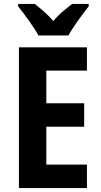

<svg xmlns="http://www.w3.org/2000/svg" viewBox="-20 -954 513 974"><path d="M175 -774H327C350 -816 399 -883 430 -922V-934H346C318 -911 281 -886 251 -847C220 -883 182 -914 156 -934H72V-922C103 -883 154 -814 175 -774ZM421 0V-119H215V-311H407V-430H215V-596H421V-714H76V0Z"/></svg>

Font: Noto Sans Sinhala Condensed
Style: Bold
Weight: 700
Width: 3
Designer: Jelle Bosma - Monotype Design Team
Foundry: Monotype Imaging Inc.
Version: Version 2.006